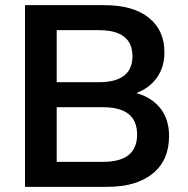

<svg xmlns="http://www.w3.org/2000/svg" viewBox="-20 -725 728 745"><path d="M77 0V-705H385Q496 -705 557 -656.5Q618 -608 618 -522Q618 -465 589 -424Q560 -383 509 -364Q569 -347 602.5 -304.5Q636 -262 636 -197Q636 -103 572.5 -51.5Q509 0 396 0ZM200 -406H363Q494 -406 494 -507Q494 -608 363 -608H200ZM200 -97H380Q512 -97 512 -203Q512 -309 380 -309H200Z"/></svg>

Font: Nunito Sans
Style: Bold
Weight: 700
Designer: Vernon Adams
Foundry: Vernon Adams
Version: Version 3.101; ttfautohint (v1.8.4.7-5d5b);gftools[0.9.27]